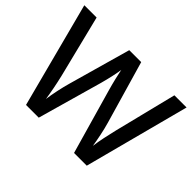

<svg xmlns="http://www.w3.org/2000/svg" viewBox="-143 -970 1227 1227"><g transform="rotate(45 470.5 -357.0)"><path d="M932 -714H822L717 -292C703 -234 688 -166 682 -117C675 -163 661 -236 645 -290L522 -714H414L295 -292C280 -240 265 -168 258 -117C251 -166 238 -234 224 -292L119 -714H8L195 0H310L434 -438C449 -491 465 -566 467 -589C471 -566 489 -489 503 -441L629 0H744Z"/></g></svg>

Font: Noto Sans Gunjala Gondi Medium
Style: Regular
Weight: 500
Designer: Ek Type
Foundry: Ek Type
Version: Version 1.004